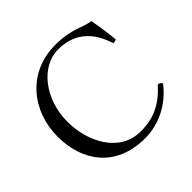

<svg xmlns="http://www.w3.org/2000/svg" viewBox="-169 -818 989 989"><g transform="rotate(-45 325.0 -324.0)"><path d="M351 10C448 10 547 -36 615 -125C610 -134 603 -140 592 -140C521 -62 453 -31 360 -31C205 -31 127 -188 127 -334C127 -498 232 -631 357 -631C495 -631 554 -539 580 -453C589 -452 596 -453 603 -458C598 -510 591 -558 581 -613C530 -618 485 -658 362 -658C164 -658 37 -503 37 -315C37 -138 136 10 351 10Z"/></g></svg>

Font: Libertinus Serif Display
Style: Regular
Weight: 400
Designer: Philipp H. Poll, Khaled Hosny
Foundry: Caleb Maclennan
Version: Version 7.050;RELEASE